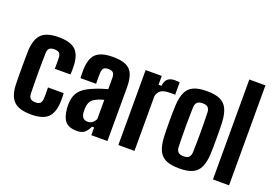

<svg xmlns="http://www.w3.org/2000/svg" viewBox="-108 -1117 2065 1444"><g transform="rotate(20 924.0 -395.5)"><path d="M271.5 -375.5Q272 -386.5 272.2 -404Q272.5 -421.5 272.2 -438Q272 -454.5 271.5 -463Q270.5 -490 258.5 -501Q246.5 -512 219.5 -512Q192 -512 179.8 -501Q167.5 -490 166.5 -463Q165.5 -423 165 -382.5Q164.5 -342 164.5 -301.5Q164.5 -261 165 -221Q165.5 -181 166.5 -141Q167.5 -112 180.2 -100Q193 -88 221 -88Q247 -88 258.8 -100Q270.5 -112 271.5 -141Q272.5 -155 272.5 -177.2Q272.5 -199.5 271.5 -226H397Q398 -217 398.5 -194.5Q399 -172 398 -154.5Q394 -67 353 -29Q312 9 221 9Q127.5 9 85 -29Q42.5 -67 37.5 -154.5Q36.5 -177.5 36 -215.8Q35.5 -254 35.5 -297.5Q35.5 -341 36 -380.2Q36.5 -419.5 37.5 -443.5Q43.5 -533 85.5 -571Q127.5 -609 219.5 -609Q311.5 -609 353 -571.8Q394.5 -534.5 398 -448.5Q399 -431.5 398.5 -408.5Q398 -385.5 397 -375.5Z M586.5 7.5Q524.5 7.5 495.2 -23.8Q466 -55 459.5 -128.5Q459 -138.5 459 -151.5Q459 -164.5 459.5 -174.5Q462.5 -214 476.8 -242.5Q491 -271 521 -293.2Q551 -315.5 600.5 -335Q626.5 -346 651 -353.8Q675.5 -361.5 702 -369V-459Q702 -485 691.5 -498.5Q681 -512 651 -512Q625.5 -512 614.8 -501Q604 -490 602.5 -463Q602 -454.5 601.8 -437.8Q601.5 -421 601.8 -403.5Q602 -386 602.5 -375.5H477Q476.5 -384.5 476 -407.8Q475.5 -431 476 -448.5Q478.5 -504.5 496 -540Q513.5 -575.5 551.8 -592.2Q590 -609 654.5 -609Q722 -609 760.2 -590.5Q798.5 -572 814.2 -532.2Q830 -492.5 830 -428.5L829.5 0H700.5V-62H683.5Q667.5 -26.5 646 -9.5Q624.5 7.5 586.5 7.5ZM639 -85.5Q660 -85.5 676 -97.5Q692 -109.5 701.5 -130V-283.5Q683.5 -279 666.5 -272.8Q649.5 -266.5 633.5 -257.5Q607 -243.5 597.5 -222.2Q588 -201 586.5 -174.5Q586.5 -165 586.5 -156.2Q586.5 -147.5 587 -139Q589.5 -113 602.5 -99.2Q615.5 -85.5 639 -85.5Z M917 0V-600H1046V-529.5H1069Q1074.5 -571 1095.2 -587.2Q1116 -603.5 1148.5 -603.5Q1160.5 -603.5 1171.8 -602.5Q1183 -601.5 1189 -601V-502H1150.5Q1096.5 -502 1074.2 -485Q1052 -468 1046 -437V0Z M1406 9Q1339 9 1299.2 -9.2Q1259.5 -27.5 1241 -67.8Q1222.5 -108 1219 -174Q1218 -197 1217.2 -229.8Q1216.5 -262.5 1216.5 -298.8Q1216.5 -335 1217 -368.8Q1217.5 -402.5 1219 -427Q1222.5 -492 1240.8 -532.2Q1259 -572.5 1298.8 -590.8Q1338.5 -609 1406 -609Q1473.5 -609 1512.8 -590.5Q1552 -572 1570.2 -531.8Q1588.5 -491.5 1592 -427Q1593 -404 1593.5 -371Q1594 -338 1594 -301.8Q1594 -265.5 1593.5 -232Q1593 -198.5 1592 -174Q1588.5 -109 1570.2 -68.5Q1552 -28 1512.8 -9.5Q1473.5 9 1406 9ZM1406 -88Q1436.5 -88 1449.2 -101.5Q1462 -115 1463 -142Q1464 -181.5 1464.8 -221Q1465.5 -260.5 1465.5 -300.5Q1465.5 -340.5 1464.8 -380Q1464 -419.5 1463 -458.5Q1462 -485.5 1449.2 -498.8Q1436.5 -512 1406 -512Q1376 -512 1362.5 -498.8Q1349 -485.5 1348 -458.5Q1347 -419.5 1346.2 -379.8Q1345.5 -340 1345.5 -300.2Q1345.5 -260.5 1346.2 -220.8Q1347 -181 1348 -142Q1349 -115 1362.5 -101.5Q1376 -88 1406 -88Z M1674 0V-800H1803V0Z"/></g></svg>

Font: Big Shoulders Display Thin ExtraBold
Style: Regular
Weight: 800
Version: Version 2.002